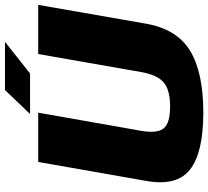

<svg xmlns="http://www.w3.org/2000/svg" viewBox="-53 -799 855 789"><g transform="rotate(-90 374.5 -404.5)"><path d="M306.5 3.5Q470.5 3.5 559.8 -50.5Q649 -104.5 671.5 -231L749 -675H547L473 -252.5Q461.5 -186.5 430.8 -159.8Q400 -133 331 -133Q262 -133 241 -160Q220 -187 231.5 -252.5L306 -675H103.5L25.5 -231Q3 -104.5 73 -50.5Q143 3.5 306.5 3.5ZM300.5 -708.5H467L597 -811.5H399Z"/></g></svg>

Font: Anybody Thin ExtraBold
Style: Italic
Weight: 800
Italic angle: -10°
Version: Version 1.113;gftools[0.9.25]